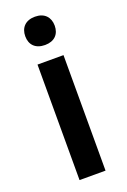

<svg xmlns="http://www.w3.org/2000/svg" viewBox="-136 -734 517 781"><g transform="rotate(-20 123.0 -343.5)"><path d="M123.3 -564.2C164.2 -564.2 186.7 -588.3 186.7 -625C186.7 -661.7 164.2 -686.7 123.3 -686.7C81.7 -686.7 59.2 -661.7 59.2 -625C59.2 -588.3 81.7 -564.2 123.3 -564.2ZM179.2 0V-500H66.7V0Z"/></g></svg>

Font: Familjen Grotesk Medium
Style: Regular
Weight: 500
Designer: Anders Wikstroem, Jonas Baeckman, Matilda Gysing, Kristian Moeller
Foundry: Familjen STHLM AB
Version: Version 2.000